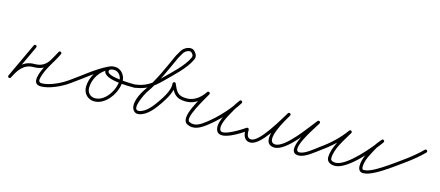

<svg xmlns="http://www.w3.org/2000/svg" viewBox="-45 -980 3280 1430"><g transform="rotate(15 1595.5 -264.5)"><path d="M156.1 -269.5C156.1 -269.5 156.1 -269.5 156.1 -269.5C115.4 -181.1 73.9 -93.1 32.4 -5.1C29 2 32.6 8.2 38 10.8C43.3 13.4 50.4 12.4 54 5.3C84 -55.4 119.6 -113 196 -113C298.4 -113 325.3 -177.7 368.6 -258.8C372.2 -265.7 368.5 -271.8 363 -274.5C357.5 -277.3 350.3 -276.5 347.1 -269.4C321.6 -213.3 163.3 12 286 12C350.7 12 438.5 -29.9 491 -67.2C496.4 -71.1 497.6 -78.6 493.8 -84C489.9 -89.4 482.4 -90.6 477 -86.8C428.8 -52.4 345.5 -12 286 -12C258.3 -12 261.4 -33.8 266.8 -54.7C286.1 -128.7 337.6 -190.5 368.9 -259.5C372.1 -266.6 368.6 -272.6 363.3 -275.2C358 -277.8 351.1 -277 347.4 -270.1C308.7 -197.6 287.4 -137 196 -137C109.4 -137 66.8 -74.8 32.5 -5.3C28.9 1.8 32.6 8 38.1 10.6C43.5 13.2 50.7 12.3 54.1 5.1C95.6 -82.9 137.2 -171 177.9 -259.5C180.7 -265.5 178 -272.6 172 -275.4C166 -278.2 158.9 -275.5 156.1 -269.5Z M474.1 -70.2C477.9 -64.7 485.4 -63.4 490.8 -67.1C573.5 -124.3 653.5 -194.6 743.6 -238.7C750.8 -242.2 751.8 -249.2 749.2 -254.6C746.6 -260 740.5 -263.7 733.3 -260.4C661.5 -227.1 611.7 -150.4 611.7 -71.2C611.7 -21.8 648.3 16.7 698.2 16.7C791.2 16.7 864.6 -98.2 864.6 -182.5C864.6 -227.5 829.9 -272 783 -272C759.8 -272 731.4 -266.9 722.7 -242C722.7 -242 722.7 -242 722.7 -242C722.7 -242 722.7 -242 722.7 -242C691.8 -155.4 924.3 -159.1 965 -159C971.6 -159 977 -164.4 977 -171C977 -177.6 971.6 -183 965 -183C965 -183 965 -183 965 -183C941.6 -183 727.4 -183.7 745.3 -234C745.3 -234 745.3 -234 745.3 -234C745.3 -234 745.3 -234 745.3 -234C749.9 -247.1 771.6 -248 783 -248C816.5 -248 840.6 -214.2 840.6 -182.5C840.6 -111.7 777.5 -7.3 698.2 -7.3C661.5 -7.3 635.7 -34.9 635.7 -71.2C635.7 -141.1 680 -209.2 743.4 -238.6C750.6 -241.9 751.6 -249.1 749 -254.5C746.4 -260 740.2 -263.7 733.1 -260.3C641.8 -215.6 560.9 -144.8 477.2 -86.9C471.7 -83.1 470.4 -75.6 474.1 -70.2Z M957.3 -159.1C957.3 -159.1 957.3 -159.1 957.3 -159.1C1047 -169 1096.2 -203.2 1161.5 -268.5C1217.9 -324.9 1305.1 -402.4 1338 -477.2C1349.2 -502.6 1339.6 -519.4 1322.9 -538C1295 -569.1 1240.6 -542.2 1223.6 -513C1215.3 -498.7 1207 -484.4 1198.6 -470C1198.6 -470 1198.5 -469.8 1198.4 -469.5C1198.2 -469.3 1198.1 -469 1198.1 -469C1150.8 -365.4 1106.4 -258.2 1040.2 -164.9C1012.9 -126.4 965.4 -36.6 1003.2 8.7C1013.4 20.9 1028.4 25.3 1043.9 22.9C1106.9 13 1156.8 -55 1190 -104.3C1219.4 -148.1 1257.5 -210 1251.9 -265.2C1251.3 -271.9 1244.2 -273.6 1237.9 -272C1231.7 -270.4 1226.3 -265.5 1229 -259.3C1256.4 -195.3 1277.6 -158.2 1358.1 -159C1364.8 -159.1 1370.1 -164.5 1370 -171.1C1369.9 -177.8 1364.5 -183.1 1357.9 -183C1287.5 -182.3 1274.5 -214.2 1251 -268.7C1248.4 -275 1242.3 -276.9 1237 -275.5C1231.8 -274.2 1227.4 -269.6 1228.1 -262.8C1232.9 -214.2 1195.8 -156 1170 -117.7C1141.4 -75.1 1095 -9.5 1040.1 -0.9C973.4 9.6 1049.6 -136.8 1059.8 -151.1C1126.8 -245.5 1172 -354.1 1219.9 -459C1219.9 -459 1219.8 -458.8 1219.6 -458.5C1219.5 -458.2 1219.4 -458 1219.4 -458C1227.7 -472.3 1236 -486.6 1244.4 -501C1252.9 -515.6 1288.9 -540 1305.1 -522C1315.2 -510.8 1323.1 -502.9 1316 -486.8C1284.6 -415.4 1198.4 -339.4 1144.5 -285.5C1083 -224 1038.5 -192.2 954.7 -182.9C948.1 -182.2 943.3 -176.3 944.1 -169.7C944.8 -163.1 950.7 -158.3 957.3 -159.1Z M1335 -171.2C1334.9 -164.6 1340.1 -159.1 1346.8 -159C1359.8 -158.7 1372.3 -158.8 1385.2 -161.2C1440.4 -171.5 1482.4 -208.5 1513 -254.3C1517.2 -260.7 1514 -267.2 1508.7 -270.4C1503.5 -273.6 1496.2 -273.5 1492.5 -266.8C1463.4 -214.5 1342.4 -33.1 1412.6 2.7C1468.2 31 1516.4 -0.2 1560.2 -33.4C1632.6 -88.2 1716.6 -177.3 1763.3 -254.8C1767.3 -261.4 1764.5 -267.9 1759.5 -271.1C1754.6 -274.3 1747.6 -274.2 1743.1 -267.9C1729 -247.5 1713.9 -227.4 1701.6 -206C1701.6 -206 1701.5 -205.9 1701.5 -205.8C1701.4 -205.7 1701.4 -205.6 1701.4 -205.6C1674.5 -154.4 1612.7 -63.5 1641.3 -7.5C1675.4 59.1 1825 -42.7 1859.9 -67.2C1865.3 -71 1866.6 -78.5 1862.8 -83.9C1859 -89.3 1851.5 -90.6 1846.1 -86.8C1846.1 -86.8 1846.1 -86.8 1846.1 -86.8C1826.2 -72.9 1683.1 21.5 1662.7 -18.5C1640.2 -62.5 1700.4 -152 1722.6 -194.4C1722.6 -194.4 1722.6 -194.3 1722.5 -194.2C1722.5 -194.1 1722.4 -194 1722.4 -194C1734.3 -214.9 1749.1 -234.4 1762.9 -254.1C1767.3 -260.5 1764.2 -267.1 1759.1 -270.4C1754 -273.7 1746.7 -273.8 1742.7 -267.2C1697.6 -192.3 1615.7 -105.5 1545.8 -52.6C1510.1 -25.6 1469.3 4.7 1423.4 -18.7C1382.1 -39.7 1489.8 -212.6 1513.5 -255.2C1517.2 -261.9 1514.2 -268.2 1509.2 -271.2C1504.3 -274.3 1497.3 -274 1493 -267.7C1466.1 -227.3 1429.5 -193.9 1380.8 -184.8C1369.5 -182.7 1358.6 -182.8 1347.2 -183C1340.6 -183.1 1335.1 -177.9 1335 -171.2Z M1841 -77.1C1841 -77.1 1841 -77.1 1841 -77.1C1840.7 -35.2 1849.7 12 1900.5 12C1981.4 12 2092.8 -189.7 2135.4 -258.1C2139.6 -264.8 2136.5 -271.4 2131.3 -274.5C2126.2 -277.6 2119 -277.4 2114.9 -270.6C2088.5 -226 1951.4 -3.9 2082.8 2C2082.8 2 2083 2 2083.1 2C2083.3 2 2083.4 2 2083.4 2C2175.9 1.6 2301.8 -182.9 2361.6 -256.9C2366.3 -262.8 2363.4 -269.5 2358.4 -273.1C2353.3 -276.7 2346.1 -277.2 2342.1 -270.9C2323.7 -241.6 2142.7 19.4 2276.7 12C2323.9 9.4 2380.7 -40.1 2418.9 -67.2C2424.3 -71 2425.6 -78.5 2421.8 -83.9C2418 -89.3 2410.5 -90.6 2405.1 -86.8C2405.1 -86.8 2405.1 -86.8 2405.1 -86.8C2371.4 -62.9 2316.2 -14.2 2275.3 -12C2196.6 -7.6 2336.5 -216.3 2346.8 -232.9C2352.1 -241.5 2357.2 -249.8 2362.4 -258.1C2366.4 -264.5 2363.8 -270.9 2359.2 -274.2C2354.5 -277.6 2347.6 -277.9 2342.9 -272C2289 -205.4 2162 -22.4 2083.3 -22C2083.3 -22 2083.4 -22 2083.6 -22C2083.7 -22 2083.9 -22 2083.9 -22C1991.5 -26.1 2119.5 -231.3 2135.6 -258.4C2139.6 -265.2 2136.6 -271.6 2131.5 -274.7C2126.4 -277.8 2119.2 -277.5 2115.1 -270.8C2078.3 -211.8 1964.8 -12 1900.5 -12C1865.8 -12 1864.8 -50 1865 -76.9C1865 -83.6 1859.7 -89 1853.1 -89C1846.4 -89 1841 -83.7 1841 -77.1Z M2417.8 -67.1C2417.8 -67.1 2417.8 -67.1 2417.8 -67.1C2489.9 -116.7 2557.9 -178.5 2608.8 -250C2613.2 -256.2 2610 -262.8 2604.8 -266.1C2599.6 -269.4 2592.3 -269.5 2588.6 -262.9C2549.7 -194.7 2489.9 -111.7 2489.9 -31.7C2489.9 4 2522.6 16.9 2553.2 16.9C2650.5 16.9 2806.7 -171.4 2859.8 -246C2864.3 -252.4 2861.9 -259 2857.2 -262.6C2852.5 -266.1 2845.5 -266.6 2840.6 -260.5C2825.9 -241.9 2809.3 -223.5 2797.6 -203C2797.6 -203 2797.5 -202.9 2797.5 -202.8C2797.5 -202.7 2797.4 -202.7 2797.4 -202.7C2769.1 -149.7 2732 -92 2732 -30.3C2732 -21.5 2733.3 -12.5 2737.3 -4.5C2737.3 -4.5 2737.4 -4.4 2737.4 -4.4C2737.5 -4.3 2737.5 -4.2 2737.5 -4.2C2745.9 11 2755.8 14.7 2773.4 14.7C2823.5 14.7 2906.3 -39.5 2945.9 -67.2C2951.3 -71 2952.6 -78.5 2948.8 -83.9C2945 -89.3 2937.5 -90.6 2932.1 -86.8C2932.1 -86.8 2932.1 -86.8 2932.1 -86.8C2897.4 -62.6 2817.1 -9.3 2773.4 -9.3C2763.3 -9.3 2762.3 -8.9 2758.5 -15.8C2758.5 -15.8 2758.5 -15.7 2758.6 -15.6C2758.6 -15.5 2758.7 -15.5 2758.7 -15.5C2756.4 -19.9 2756 -25.4 2756 -30.3C2756 -87.3 2792.4 -142.3 2818.6 -191.3C2818.6 -191.3 2818.5 -191.3 2818.5 -191.2C2818.5 -191.1 2818.4 -191 2818.4 -191C2829.5 -210.5 2845.4 -228 2859.4 -245.5C2864.2 -251.6 2861.7 -258.4 2856.8 -262.1C2851.9 -265.7 2844.7 -266.3 2840.2 -260C2793.2 -193.7 2638.7 -7.1 2553.2 -7.1C2536.8 -7.1 2513.9 -10.9 2513.9 -31.7C2513.9 -106.4 2573 -187.1 2609.4 -251.1C2613.2 -257.7 2610.3 -264 2605.4 -267.1C2600.6 -270.2 2593.6 -270.1 2589.2 -264C2539.9 -194.7 2474 -134.9 2404.2 -86.9C2398.7 -83.1 2397.4 -75.7 2401.1 -70.2C2404.9 -64.7 2412.3 -63.4 2417.8 -67.1Z M2928.2 -68.7C2932.1 -63.3 2939.5 -62 2945 -65.9C3027.7 -124.7 3116.2 -183.1 3187.6 -255.6C3192.2 -260.3 3192.1 -267.9 3187.4 -272.6C3182.7 -277.2 3175.1 -277.1 3170.4 -272.4C3170.4 -272.4 3170.4 -272.4 3170.4 -272.4C3100.1 -200.9 3012.6 -143.4 2931 -85.4C2925.6 -81.6 2924.4 -74.1 2928.2 -68.7Z"/></g></svg>

Font: FRB American Cursive Guidelines Arrows Light
Style: Italic
Weight: 300
Italic angle: -25°
Version: Version 2.0;Modular Font Editor K font №1